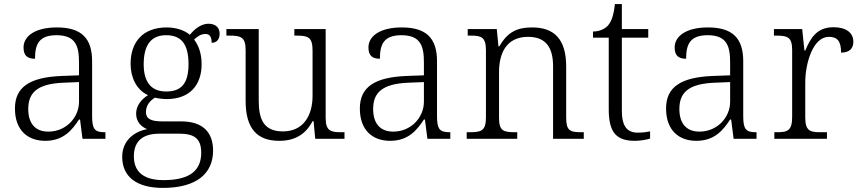

<svg xmlns="http://www.w3.org/2000/svg" viewBox="-20 -678 4204 938"><path d="M201 10C291 10 333 -44 366 -94H371L383 0H495V-32H491C442 -32 430 -48 430 -112V-379C430 -491 378 -544 258 -544C152 -544 95 -502 95 -446C95 -406 114 -391 151 -391C151 -460 169 -506 256 -506C352 -506 366 -450 366 -372V-310L283 -307C127 -301 53 -254 53 -148C53 -40 117 10 201 10ZM216 -35C148 -35 118 -80 118 -145C118 -224 160 -269 292 -274L366 -277V-181C366 -105 304 -35 216 -35Z M776 240C941 240 1021 169 1021 58C1021 -30 973 -85 865 -85H772C719 -85 693 -97 693 -130C693 -164 713 -186 737 -201C749 -197 779 -194 795 -194C909 -194 965 -265 965 -364C965 -419 949 -458 928 -485C947 -501 961 -512 984 -512C1007 -512 1014 -494 1014 -469C1041 -469 1053 -488 1053 -514C1053 -540 1036 -562 999 -562C957 -562 925 -529 907 -508C885 -528 843 -544 795 -544C678 -544 618 -473 618 -366C618 -302 645 -240 703 -213C671 -193 645 -162 645 -123C645 -82 671 -58 699 -47C637 -36 577 8 577 88C577 183 644 240 776 240ZM792 -231C722 -231 682 -273 682 -364C682 -462 721 -506 792 -506C865 -506 901 -463 901 -365C901 -269 865 -231 792 -231ZM779 202C667 202 634 149 634 85C634 0 692 -25 759 -25H854C925 -25 963 -5 963 68C963 150 914 202 779 202Z M1344 10C1420 10 1473 -21 1507 -86H1512L1520 0H1663V-32H1646C1595 -32 1571 -39 1571 -102V-536H1418V-504H1428C1485 -504 1507 -497 1507 -431V-210C1507 -112 1461 -36 1362 -36C1268 -36 1244 -96 1244 -186V-536H1086V-504H1100C1157 -504 1180 -497 1180 -433V-185C1180 -50 1236 10 1344 10Z M1886 10C1976 10 2018 -44 2051 -94H2056L2068 0H2180V-32H2176C2127 -32 2115 -48 2115 -112V-379C2115 -491 2063 -544 1943 -544C1837 -544 1780 -502 1780 -446C1780 -406 1799 -391 1836 -391C1836 -460 1854 -506 1941 -506C2037 -506 2051 -450 2051 -372V-310L1968 -307C1812 -301 1738 -254 1738 -148C1738 -40 1802 10 1886 10ZM1901 -35C1833 -35 1803 -80 1803 -145C1803 -224 1845 -269 1977 -274L2051 -277V-181C2051 -105 1989 -35 1901 -35Z M2260 0H2507V-32H2497C2440 -32 2418 -38 2418 -102V-326C2418 -414 2451 -498 2560 -498C2650 -498 2682 -442 2682 -354V0H2832V-32H2822C2764 -32 2746 -39 2746 -105V-353C2746 -485 2689 -544 2580 -544C2511 -544 2461 -525 2420 -452H2415L2407 -536H2265V-504H2280C2331 -504 2354 -497 2354 -433V-105C2354 -39 2332 -32 2274 -32H2260Z M3082 10C3107 10 3137 5 3156 -1V-36C3135 -32 3118 -30 3095 -30C3044 -30 3018 -61 3018 -137V-494H3147V-536H3018V-658H2984C2978 -601 2966 -570 2948 -551C2930 -533 2903 -524 2877 -524V-494H2954V-143C2954 -30 2992 10 3082 10Z M3382 10C3472 10 3514 -44 3547 -94H3552L3564 0H3676V-32H3672C3623 -32 3611 -48 3611 -112V-379C3611 -491 3559 -544 3439 -544C3333 -544 3276 -502 3276 -446C3276 -406 3295 -391 3332 -391C3332 -460 3350 -506 3437 -506C3533 -506 3547 -450 3547 -372V-310L3464 -307C3308 -301 3234 -254 3234 -148C3234 -40 3298 10 3382 10ZM3397 -35C3329 -35 3299 -80 3299 -145C3299 -224 3341 -269 3473 -274L3547 -277V-181C3547 -105 3485 -35 3397 -35Z M3763 0H4020V-32H3989C3938 -32 3914 -38 3914 -104V-274C3914 -372 3953 -498 4029 -498C4071 -498 4089 -477 4089 -421C4132 -421 4149 -443 4149 -474C4149 -517 4115 -545 4052 -545C3969 -545 3939 -490 3914 -431H3910L3899 -536H3761V-504H3770C3828 -504 3850 -497 3850 -433V-107C3850 -39 3827 -32 3775 -32H3763Z"/></svg>

Font: Noto Serif Tamil Light
Style: Italic
Weight: 300
Italic angle: -12°
Designer: Indian Type Foundry, Tom Grace, and the Monotype Design Team
Foundry: Monotype Imaging Inc.
Version: Version 2.003